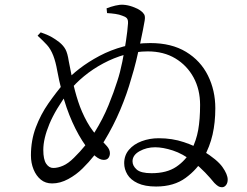

<svg xmlns="http://www.w3.org/2000/svg" viewBox="-20 -791 1040 807"><path d="M636 -7Q589 -7 559 -21Q529 -35 515.5 -57.5Q502 -80 502 -105Q502 -138 522 -161.5Q542 -185 575.5 -197.5Q609 -210 647 -210Q704 -210 753 -193.5Q802 -177 833 -157Q893 -120 915 -89Q937 -58 937 -36Q937 -22 930 -13Q923 -4 913 -4Q904 -4 897 -8.5Q890 -13 881 -22Q864 -43 842 -66Q820 -89 791 -112Q748 -145 706.5 -158.5Q665 -172 632 -172Q596 -172 566.5 -155.5Q537 -139 537 -113Q537 -94 554.5 -78.5Q572 -63 617 -63Q681 -63 721 -90Q761 -117 785 -161Q805 -200 813 -244.5Q821 -289 821 -350Q821 -415 793.5 -465.5Q766 -516 717 -545.5Q668 -575 601 -575Q553 -575 505.5 -561.5Q458 -548 414 -524.5Q370 -501 333 -470.5Q296 -440 269 -406Q213 -331 187.5 -269.5Q162 -208 162 -161Q162 -121 174 -103Q186 -85 204 -85Q223 -85 245 -94.5Q267 -104 291 -128Q343 -179 378 -235.5Q413 -292 436 -348.5Q459 -405 473 -450Q485 -486 494 -531Q503 -576 509.5 -619Q516 -662 518 -692Q519 -708 513 -714.5Q507 -721 494 -725Q482 -730 465 -732.5Q448 -735 430 -736L428 -756Q446 -763 465 -767.5Q484 -772 498 -771Q517 -770 538 -762.5Q559 -755 571 -746Q581 -739 586 -730.5Q591 -722 588 -704Q586 -692 581 -666Q576 -640 568.5 -605.5Q561 -571 552 -534Q543 -497 532 -462Q514 -397 485.5 -329.5Q457 -262 418.5 -198.5Q380 -135 327 -83Q301 -57 267 -38.5Q233 -20 199 -20Q171 -20 151.5 -36Q132 -52 121 -79Q110 -106 110 -138Q110 -201 130.5 -255.5Q151 -310 183.5 -356.5Q216 -403 251 -444Q276 -473 313.5 -502Q351 -531 398 -556Q445 -581 499 -595.5Q553 -610 612 -610Q701 -610 762 -573Q823 -536 854 -473.5Q885 -411 885 -336Q885 -276 873.5 -225.5Q862 -175 836 -128Q810 -80 760.5 -43.5Q711 -7 636 -7ZM416 -119Q400 -119 381 -134.5Q362 -150 341 -177Q310 -220 284 -278Q258 -336 241 -402Q227 -457 220.5 -494Q214 -531 204 -557Q193 -585 177.5 -602Q162 -619 138 -641L151 -655Q178 -646 196.5 -635.5Q215 -625 230 -613Q247 -599 255.5 -583Q264 -567 269 -534Q276 -497 285 -453Q294 -409 308.5 -364.5Q323 -320 346 -278.5Q369 -237 402 -205Q417 -191 429.5 -176.5Q442 -162 442 -147Q442 -136 436 -127.5Q430 -119 416 -119Z"/></svg>

Font: Noto Serif KR
Style: Regular
Weight: 400
Designer: Ryoko NISHIZUKA  (kana & ideographs); Frank Grießhammer (Latin, Greek & Cyrillic); Wenlong ZHANG  (bopomofo); Sandoll Co
Foundry: Adobe
Version: Version 2.003-H1;hotconv 1.1.1;makeotfexe 2.6.0